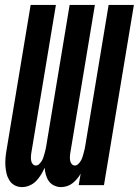

<svg xmlns="http://www.w3.org/2000/svg" viewBox="-20 -755 566 783"><path d="M70 8Q53 8 39.5 0.5Q26 -7 18 -20Q10 -33 6.5 -48Q3 -63 2 -79Q1 -95 2.5 -111.5Q4 -128 7 -145L105 -735H208L107 -127Q106 -120 106 -112.5Q106 -105 107.5 -98Q109 -91 114 -85.5Q119 -80 126 -80Q134 -80 140.5 -86.5Q147 -93 151 -100Q155 -107 157.5 -115Q160 -123 162 -130.5Q164 -138 166 -146Q168 -154 169 -162L264 -735H367L266 -127Q265 -120 265 -112.5Q265 -105 266.5 -98Q268 -91 273 -85.5Q278 -80 286 -80Q293 -80 299.5 -86.5Q306 -93 310 -100Q314 -107 316.5 -115Q319 -123 321 -130.5Q323 -138 325 -146Q327 -154 328 -162L423 -735H526L404 0H301L309 -47Q303 -36 294.5 -26Q286 -16 276 -8Q266 0 253.5 4Q241 8 229 8Q214 8 200.5 1.5Q187 -5 179 -16.5Q171 -28 167 -42.5Q163 -57 162 -71Q156 -57 147.5 -43Q139 -29 127.5 -17Q116 -5 100.5 1.5Q85 8 70 8Z"/></svg>

Font: Iosevka Curly Oblique
Style: Bold
Weight: 700
Italic angle: -9°
Monospace: yes
Designer: Belleve Invis
Foundry: Belleve Invis
Version: Version 11.1.0; ttfautohint (v1.8.3)